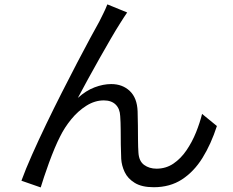

<svg xmlns="http://www.w3.org/2000/svg" viewBox="-20 -798 1040 856"><path d="M547 -742.4Q540.9 -733.6 532.3 -720.5Q523.6 -707.4 515 -693.3Q498.5 -667.6 474.6 -626.5Q450.8 -585.5 423.9 -538Q397 -490.5 371.7 -444.1Q346.4 -397.7 327.1 -361.4Q363 -394 401.6 -408.6Q440.2 -423.2 475.8 -423.2Q526.1 -423.2 558.7 -392.3Q591.3 -361.4 593.5 -301.9Q594.5 -272.3 594.8 -238.8Q595.1 -205.3 595.3 -173.5Q595.5 -141.7 597.2 -117.2Q599.6 -79.4 622.6 -62.7Q645.7 -46 677.9 -46Q719.5 -46 752.9 -68.4Q786.2 -90.9 811.4 -127.9Q836.6 -164.9 853.9 -207.7Q871.1 -250.5 880.9 -290.2L947 -236.2Q921 -155.8 882.9 -94.3Q844.8 -32.9 791.4 1.9Q738 36.7 665.3 36.7Q612.3 36.7 580.7 17.3Q549.2 -2.1 535.7 -31.2Q522.2 -60.2 520.4 -89.8Q519 -119.5 518.6 -153.1Q518.3 -186.7 518.1 -220.1Q517.9 -253.4 515.9 -280.4Q514.5 -313.2 495.6 -331.8Q476.7 -350.4 442.7 -350.4Q402.9 -350.4 365.3 -326.8Q327.8 -303.2 297.6 -266.2Q267.5 -229.3 248 -189.5Q236.6 -167.5 223.5 -136.4Q210.5 -105.2 198.4 -72.2Q186.4 -39.2 176.7 -10.1Q166.9 19 161.5 37.6L75.5 7.7Q93.9 -43 122.8 -107.9Q151.6 -172.8 186 -244.4Q220.5 -316 256.2 -386.4Q292 -456.8 324.7 -519.6Q357.5 -582.4 383 -629.5Q408.5 -676.7 422.1 -700.7Q430.9 -718.6 440.4 -737.4Q449.9 -756.1 458.6 -778.5Z"/></svg>

Font: Noto Sans KR Thin
Style: Regular
Weight: 100
Designer: Ryoko NISHIZUKA 西塚涼子 (kana, bopomofo & ideographs); Paul D. Hunt (Latin, Greek & Cyrillic); Sandoll Communications 산돌커뮤니
Foundry: Adobe
Version: Version 2.004-H2;hotconv 1.0.118;makeotfexe 2.5.65603